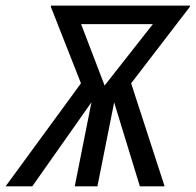

<svg xmlns="http://www.w3.org/2000/svg" viewBox="-73 -658 691 678"><path d="M597.7 -638.2V-634.3L390.1 -363.8L508.3 0H420.9L330.1 -296.4L271 0H190.9L250 -296.9L41 0H-53.2L212.9 -363.8L106.4 -634.3L107.4 -638.2ZM213.4 -572.8 296.4 -356 466.8 -572.8Z"/></svg>

Font: Code New Roman
Style: Italic
Weight: 400
Italic angle: -11°
Monospace: yes
Designer: Sam Radian
Foundry: Code New Roman
Version: Version 1.508 October 19, 2014